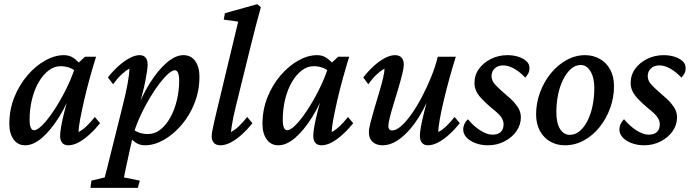

<svg xmlns="http://www.w3.org/2000/svg" viewBox="-20 -699 3359 934"><path d="M102.5 7.8Q66.4 7.8 45.9 -21Q25.4 -49.8 25.4 -95.7Q25.4 -165 49.3 -225.1Q73.2 -285.2 112.8 -331.5Q152.3 -377.9 199.2 -404.3Q246.1 -430.7 291 -430.7Q318.4 -430.7 338.4 -416.5Q358.4 -402.3 378.9 -377L354.5 -345.7Q338.9 -362.3 317.9 -369.6Q296.9 -377 274.4 -377Q244.1 -377 216.8 -356.4Q189.5 -335.9 168.5 -299.8Q147.5 -263.7 135.7 -216.3Q124 -168.9 124 -116.2Q124 -91.8 129.4 -78.6Q134.8 -65.4 146.5 -65.4Q161.1 -65.4 186.5 -90.8Q211.9 -116.2 241.2 -160.2Q270.5 -204.1 298.3 -258.8Q326.2 -313.5 345.7 -372.1L357.4 -389.6L393.6 -422.9H447.3Q431.6 -373 416.5 -318.4Q401.4 -263.7 389.6 -212.4Q377.9 -161.1 370.1 -120.1Q362.3 -79.1 362.3 -56.6Q383.8 -68.4 402.8 -86.9Q421.9 -105.5 441.4 -129.9L466.8 -99.6Q442.4 -69.3 415.5 -44.9Q388.7 -20.5 362.3 -6.3Q335.9 7.8 312.5 7.8Q293 7.8 282.7 -3.9Q272.5 -15.6 272.5 -38.1Q272.5 -53.7 277.3 -83Q282.2 -112.3 294.4 -160.2Q306.6 -208 328.1 -280.3H337.9Q307.6 -193.4 266.6 -128.4Q225.6 -63.5 183.6 -27.8Q141.6 7.8 102.5 7.8Z M419.9 214.8 424.8 179.7 489.3 164.1Q494.1 147.5 501 119.6Q507.8 91.8 516.6 56.6L574.2 -173.8Q591.8 -243.2 600.6 -291Q609.4 -338.9 609.4 -365.2Q588.9 -353.5 569.3 -335Q549.8 -316.4 530.3 -289.1L504.9 -322.3Q529.3 -353.5 556.6 -377.9Q584 -402.3 610.4 -416.5Q636.7 -430.7 659.2 -430.7Q678.7 -430.7 688.5 -418.5Q698.2 -406.2 698.2 -383.8Q698.2 -363.3 687 -304.7Q675.8 -246.1 644.5 -142.6H636.7Q668 -229.5 708.5 -293.9Q749 -358.4 791.5 -394.5Q834 -430.7 872.1 -430.7Q909.2 -430.7 929.7 -401.9Q950.2 -373 950.2 -326.2Q950.2 -257.8 926.3 -197.3Q902.3 -136.7 862.8 -90.8Q823.2 -44.9 776.9 -18.6Q730.5 7.8 684.6 7.8Q658.2 7.8 638.7 -6.3Q619.1 -20.5 599.6 -45.9L620.1 -77.1Q636.7 -60.5 657.2 -53.7Q677.7 -46.9 698.2 -46.9Q733.4 -46.9 761.2 -69.3Q789.1 -91.8 809.6 -129.4Q830.1 -167 840.8 -213.4Q851.6 -259.8 851.6 -305.7Q851.6 -331.1 846.2 -344.2Q840.8 -357.4 831.1 -357.4Q818.4 -357.4 798.8 -340.3Q779.3 -323.2 756.3 -293.5Q733.4 -263.7 710 -224.6Q686.5 -185.5 665.5 -141.1Q644.5 -96.7 629.9 -49.8L626 -33.2L613.3 21.5Q599.6 83 592.3 118.2Q585 153.3 583 164.1L660.2 179.7L650.4 214.8Z M1052.7 7.8Q1031.2 7.8 1020.5 -3.9Q1009.8 -15.6 1009.8 -35.2Q1009.8 -46.9 1012.7 -62Q1015.6 -77.1 1022.5 -108.9Q1029.3 -140.6 1043.9 -199.2L1138.7 -593.8L1068.4 -603.5L1074.2 -634.8L1231.4 -678.7L1249 -664.1Q1235.4 -615.2 1223.6 -570.3Q1211.9 -525.4 1199.2 -473.6L1127 -180.7Q1121.1 -156.2 1115.7 -131.3Q1110.4 -106.4 1107.4 -86.4Q1104.5 -66.4 1103.5 -56.6Q1125 -68.4 1144 -86.9Q1163.1 -105.5 1182.6 -129.9L1208 -99.6Q1183.6 -69.3 1156.7 -44.9Q1129.9 -20.5 1103 -6.3Q1076.2 7.8 1052.7 7.8Z M1334 7.8Q1297.9 7.8 1277.3 -21Q1256.8 -49.8 1256.8 -95.7Q1256.8 -165 1280.8 -225.1Q1304.7 -285.2 1344.2 -331.5Q1383.8 -377.9 1430.7 -404.3Q1477.5 -430.7 1522.5 -430.7Q1549.8 -430.7 1569.8 -416.5Q1589.8 -402.3 1610.4 -377L1585.9 -345.7Q1570.3 -362.3 1549.3 -369.6Q1528.3 -377 1505.9 -377Q1475.6 -377 1448.2 -356.4Q1420.9 -335.9 1399.9 -299.8Q1378.9 -263.7 1367.2 -216.3Q1355.5 -168.9 1355.5 -116.2Q1355.5 -91.8 1360.8 -78.6Q1366.2 -65.4 1377.9 -65.4Q1392.6 -65.4 1418 -90.8Q1443.4 -116.2 1472.7 -160.2Q1502 -204.1 1529.8 -258.8Q1557.6 -313.5 1577.1 -372.1L1588.9 -389.6L1625 -422.9H1678.7Q1663.1 -373 1647.9 -318.4Q1632.8 -263.7 1621.1 -212.4Q1609.4 -161.1 1601.6 -120.1Q1593.8 -79.1 1593.8 -56.6Q1615.2 -68.4 1634.3 -86.9Q1653.3 -105.5 1672.9 -129.9L1698.2 -99.6Q1673.8 -69.3 1647 -44.9Q1620.1 -20.5 1593.8 -6.3Q1567.4 7.8 1543.9 7.8Q1524.4 7.8 1514.2 -3.9Q1503.9 -15.6 1503.9 -38.1Q1503.9 -53.7 1508.8 -83Q1513.7 -112.3 1525.9 -160.2Q1538.1 -208 1559.6 -280.3H1569.3Q1539.1 -193.4 1498 -128.4Q1457 -63.5 1415 -27.8Q1373 7.8 1334 7.8Z M1901.4 -430.7Q1921.9 -430.7 1933.1 -418.9Q1944.3 -407.2 1944.3 -383.8Q1944.3 -370.1 1937 -339.8Q1929.7 -309.6 1918.5 -271.5Q1907.2 -233.4 1895.5 -195.8Q1883.8 -158.2 1876.5 -128.4Q1869.1 -98.6 1869.1 -85Q1869.1 -76.2 1873.5 -70.3Q1877.9 -64.5 1888.7 -64.5Q1907.2 -64.5 1931.6 -85.9Q1956.1 -107.4 1981.9 -144Q2007.8 -180.7 2032.2 -227.1Q2056.6 -273.4 2077.1 -323.7Q2097.7 -374 2109.4 -422.9H2197.3Q2181.6 -373 2166.5 -318.4Q2151.4 -263.7 2139.2 -212.4Q2127 -161.1 2119.6 -120.1Q2112.3 -79.1 2112.3 -56.6Q2133.8 -68.4 2152.8 -86.9Q2171.9 -105.5 2191.4 -129.9L2216.8 -99.6Q2192.4 -69.3 2165.5 -44.9Q2138.7 -20.5 2111.8 -6.3Q2085 7.8 2061.5 7.8Q2043 7.8 2032.7 -4.4Q2022.5 -16.6 2022.5 -38.1Q2022.5 -53.7 2027.8 -84Q2033.2 -114.3 2045.4 -162.1Q2057.6 -210 2078.1 -280.3H2086.9Q2068.4 -222.7 2041 -170.4Q2013.7 -118.2 1981 -78.1Q1948.2 -38.1 1912.6 -15.1Q1877 7.8 1841.8 7.8Q1810.5 7.8 1792.5 -8.8Q1774.4 -25.4 1774.4 -56.6Q1774.4 -72.3 1782.2 -102.5Q1790 -132.8 1801.3 -171.4Q1812.5 -210 1824.2 -248.5Q1835.9 -287.1 1843.3 -318.4Q1850.6 -349.6 1850.6 -365.2Q1830.1 -353.5 1810.5 -335Q1791 -316.4 1771.5 -289.1L1747.1 -322.3Q1771.5 -353.5 1798.3 -377.9Q1825.2 -402.3 1852.1 -416.5Q1878.9 -430.7 1901.4 -430.7Z M2354.5 7.8Q2320.3 7.8 2292.5 -2.9Q2264.6 -13.7 2249 -30.8Q2233.4 -47.9 2233.4 -68.4Q2233.4 -83 2239.3 -95.7Q2245.1 -108.4 2255.9 -119.1Q2283.2 -85.9 2315.9 -64.9Q2348.6 -43.9 2376 -43.9Q2401.4 -43.9 2415.5 -56.6Q2429.7 -69.3 2429.7 -94.7Q2429.7 -112.3 2418 -129.4Q2406.2 -146.5 2371.1 -173.8Q2338.9 -201.2 2320.8 -221.2Q2302.7 -241.2 2295.4 -258.8Q2288.1 -276.4 2288.1 -294.9Q2288.1 -334 2310.1 -364.3Q2332 -394.5 2368.7 -412.6Q2405.3 -430.7 2449.2 -430.7Q2476.6 -430.7 2500.5 -423.3Q2524.4 -416 2540 -402.3Q2555.7 -388.7 2555.7 -367.2Q2555.7 -353.5 2550.3 -342.8Q2544.9 -332 2535.2 -321.3Q2507.8 -350.6 2480 -365.7Q2452.1 -380.9 2427.7 -380.9Q2402.3 -380.9 2386.7 -366.2Q2371.1 -351.6 2371.1 -328.1Q2371.1 -316.4 2376.5 -305.2Q2381.8 -293.9 2396 -279.8Q2410.2 -265.6 2434.6 -244.1Q2466.8 -217.8 2483.4 -198.2Q2500 -178.7 2506.8 -162.6Q2513.7 -146.5 2513.7 -127.9Q2513.7 -90.8 2491.7 -60.1Q2469.7 -29.3 2433.1 -10.7Q2396.5 7.8 2354.5 7.8Z M2728.5 7.8Q2688.5 7.8 2656.7 -10.3Q2625 -28.3 2606.4 -62.5Q2587.9 -96.7 2587.9 -142.6Q2587.9 -197.3 2606.9 -249Q2626 -300.8 2658.7 -341.3Q2691.4 -381.8 2734.9 -406.2Q2778.3 -430.7 2826.2 -430.7Q2866.2 -430.7 2898.4 -412.1Q2930.7 -393.6 2948.7 -359.9Q2966.8 -326.2 2966.8 -279.3Q2966.8 -224.6 2948.2 -173.3Q2929.7 -122.1 2897 -81.1Q2864.3 -40 2820.8 -16.1Q2777.3 7.8 2728.5 7.8ZM2752 -43Q2778.3 -43 2800.3 -61.5Q2822.3 -80.1 2838.4 -112.3Q2854.5 -144.5 2862.8 -185.5Q2871.1 -226.6 2871.1 -270.5Q2871.1 -321.3 2852.5 -352.1Q2834 -382.8 2805.7 -382.8Q2778.3 -382.8 2756.8 -363.3Q2735.4 -343.8 2719.2 -311.5Q2703.1 -279.3 2694.8 -238.3Q2686.5 -197.3 2686.5 -153.3Q2686.5 -99.6 2704.6 -71.3Q2722.7 -43 2752 -43Z M3114.3 7.8Q3080.1 7.8 3052.2 -2.9Q3024.4 -13.7 3008.8 -30.8Q2993.2 -47.9 2993.2 -68.4Q2993.2 -83 2999 -95.7Q3004.9 -108.4 3015.6 -119.1Q3043 -85.9 3075.7 -64.9Q3108.4 -43.9 3135.7 -43.9Q3161.1 -43.9 3175.3 -56.6Q3189.5 -69.3 3189.5 -94.7Q3189.5 -112.3 3177.7 -129.4Q3166 -146.5 3130.9 -173.8Q3098.6 -201.2 3080.6 -221.2Q3062.5 -241.2 3055.2 -258.8Q3047.9 -276.4 3047.9 -294.9Q3047.9 -334 3069.8 -364.3Q3091.8 -394.5 3128.4 -412.6Q3165 -430.7 3209 -430.7Q3236.3 -430.7 3260.3 -423.3Q3284.2 -416 3299.8 -402.3Q3315.4 -388.7 3315.4 -367.2Q3315.4 -353.5 3310.1 -342.8Q3304.7 -332 3294.9 -321.3Q3267.6 -350.6 3239.7 -365.7Q3211.9 -380.9 3187.5 -380.9Q3162.1 -380.9 3146.5 -366.2Q3130.9 -351.6 3130.9 -328.1Q3130.9 -316.4 3136.2 -305.2Q3141.6 -293.9 3155.8 -279.8Q3169.9 -265.6 3194.3 -244.1Q3226.6 -217.8 3243.2 -198.2Q3259.8 -178.7 3266.6 -162.6Q3273.4 -146.5 3273.4 -127.9Q3273.4 -90.8 3251.5 -60.1Q3229.5 -29.3 3192.9 -10.7Q3156.2 7.8 3114.3 7.8Z"/></svg>

Font: Crimson Pro ExtraLight Medium
Style: Italic
Weight: 500
Italic angle: -12°
Version: Version 1.002